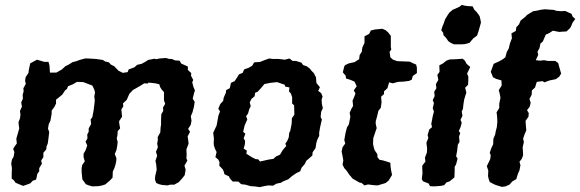

<svg xmlns="http://www.w3.org/2000/svg" viewBox="-20 -752 2381 788"><path d="M185 -454H211L222 -460L234 -467L248 -480L262 -487L278 -497L294 -501L307 -506L329 -512H341L374 -510L402 -506L411 -500L427 -496L435 -487L449 -480L466 -462L484 -453L504 -456L508 -467L532 -476L543 -486L561 -490L576 -498L588 -506L614 -511L621 -509L635 -512L661 -514L675 -510H685L699 -504L717 -503L724 -491L733 -487L751 -479V-465L765 -452L764 -441L773 -424L769 -414L774 -395L780 -381L776 -368L771 -347L779 -334L776 -314L770 -291L763 -275L766 -257L763 -240L752 -223L760 -211L750 -192L752 -180L754 -162L745 -139L746 -118L745 -102L749 -93L737 -72L742 -56L738 -33L727 -19L713 -4L695 6H678L668 9L645 7L633 4L621 -1L616 -15L617 -30L623 -55L621 -78L618 -92L625 -113L620 -129L628 -148L625 -162L628 -179L627 -189L638 -209L639 -228L641 -240V-260L642 -283L650 -297L649 -311L658 -326L653 -340V-357V-374L644 -384L637 -395L634 -406L618 -410L590 -413L586 -409L572 -410L556 -400L537 -389L526 -383L511 -367L507 -358L500 -342L485 -328L486 -315L478 -303L481 -273L469 -255V-248L473 -225L463 -214L462 -196L459 -184L463 -169L461 -153L458 -136L451 -120L458 -102L457 -91L454 -76L449 -61L443 -48L442 -23L431 -11L412 5L396 10L383 12L359 13L345 9L332 4L326 -5L318 -16L315 -46V-61L317 -74L328 -90L323 -107V-121L331 -135L338 -155L331 -171L339 -184L338 -200L344 -211V-225L354 -243L352 -262L359 -271L364 -298L367 -321L369 -340L367 -356L370 -373L367 -384L359 -401L340 -408L322 -415L296 -416L279 -406L259 -398L255 -387L247 -381L236 -364L219 -350L210 -343V-327L203 -313L192 -298V-285L187 -257L180 -242L177 -224L182 -210L179 -185L176 -163L171 -151L170 -139L158 -125V-107L149 -93L152 -80L141 -62V-49L133 -38L131 -27L128 -15L114 -10L105 0L95 4L75 11L58 4L44 -2L36 -13L28 -19V-42L29 -62L26 -80L29 -97L36 -109L39 -128L34 -141L42 -154L49 -163L47 -183L54 -207L59 -225L57 -238L56 -251L62 -266L64 -281L62 -297L70 -314L67 -332L74 -347L73 -363L77 -377L76 -390L86 -408L83 -420L85 -435L97 -453L98 -463L104 -492L115 -498L132 -507L162 -498H179L183 -484Z M1046 16 1025 13 1008 12 988 6 970 4 958 -7H935L923 -20L920 -28L901 -37L899 -46L895 -56L880 -72L881 -86L876 -97L864 -107L869 -128L863 -140L858 -154L857 -165L858 -183L855 -207L869 -237L874 -264L876 -276L883 -295L876 -306L884 -325L896 -338L898 -351L907 -371L908 -382L923 -390L928 -412L943 -419L953 -434L961 -447L976 -453L982 -467L1001 -474L1015 -482L1023 -496L1048 -498L1065 -505L1085 -512L1100 -510H1124L1149 -507L1168 -512L1181 -502H1194L1217 -495L1224 -485L1239 -480L1251 -471L1259 -461L1268 -452L1277 -434L1278 -419L1279 -411L1293 -394L1286 -379L1298 -370L1304 -356L1300 -343L1301 -326L1305 -308L1298 -293L1296 -272L1301 -261L1294 -231L1290 -208V-194L1282 -178L1278 -164L1275 -144L1263 -127L1262 -114L1251 -104L1237 -92L1231 -79L1218 -64L1212 -49L1197 -42L1178 -29L1163 -16L1143 -8L1133 -2L1114 2L1101 10L1081 9L1064 12ZM1047 -89 1082 -97 1102 -100 1113 -110 1129 -117 1141 -137 1155 -153 1151 -162 1159 -174 1165 -188 1167 -207 1171 -214 1177 -244 1178 -267 1188 -281V-289L1187 -320L1179 -327V-353L1174 -368L1166 -377L1168 -393L1150 -397L1149 -404L1117 -415L1090 -412L1065 -407L1050 -389L1038 -376L1027 -371L1025 -357L1012 -346L1005 -332L1009 -316L1003 -304L998 -286L990 -275L995 -262L984 -237L978 -211L987 -203L980 -184L986 -174L985 -160L980 -142L993 -134L991 -121L1015 -106L1029 -99L1040 -98Z M1476 9 1464 -1 1455 -3 1427 -19 1418 -30 1415 -33 1402 -52 1393 -62 1386 -76 1389 -94 1385 -116 1382 -130 1386 -148 1397 -163 1393 -177 1398 -206 1404 -229 1412 -242 1415 -258 1418 -273 1415 -289 1422 -305 1429 -317 1427 -339 1431 -348 1439 -368 1432 -381 1444 -398 1435 -417 1419 -424 1400 -430 1399 -441 1387 -455 1393 -480 1397 -485 1412 -492 1435 -497 1454 -509 1456 -526 1465 -540 1467 -557 1476 -576V-603L1495 -613L1502 -627L1519 -631L1549 -634L1563 -628L1573 -619L1584 -605V-580V-559L1586 -549L1579 -539L1582 -517L1593 -507L1611 -501L1636 -500L1662 -499L1676 -492L1688 -487L1691 -474V-452L1674 -440L1670 -425L1659 -420L1636 -417L1614 -416L1592 -410L1577 -414L1570 -390L1556 -377V-366L1544 -355L1546 -333L1543 -310L1533 -297L1527 -272L1522 -254V-244L1526 -226L1522 -215L1512 -185L1511 -161L1515 -143L1518 -135L1529 -119V-107L1538 -96L1550 -94L1564 -90L1582 -84L1583 -68L1585 -54L1589 -34L1575 -11L1563 -1L1530 9L1514 8L1490 5Z M1843 -570 1830 -576 1820 -583 1811 -596 1800 -608 1799 -617 1791 -628 1796 -644 1800 -653 1807 -673 1816 -688 1824 -700 1838 -712 1850 -717 1867 -725 1875 -732 1886 -729 1900 -727 1920 -726 1926 -713 1936 -703 1945 -691 1949 -684 1952 -670 1954 -660 1950 -645 1944 -624 1938 -606 1923 -595 1916 -587 1907 -576 1888 -571 1874 -570ZM1761 13 1745 12 1739 1 1716 -8 1711 -17 1714 -41 1713 -61V-72L1726 -89L1724 -105L1732 -126L1733 -143L1730 -166L1738 -186L1735 -198L1742 -221L1753 -230L1750 -244L1753 -259L1756 -275L1761 -294L1756 -308L1761 -329L1756 -341L1764 -358L1762 -375L1771 -390L1769 -407L1779 -424L1775 -445L1784 -457L1783 -484L1797 -491L1812 -503L1825 -508L1852 -509L1879 -511L1888 -503L1895 -490L1910 -477L1897 -450L1902 -438V-422L1901 -404L1889 -392L1894 -372L1890 -360L1885 -343L1882 -324L1880 -305L1875 -295L1878 -277L1870 -260L1875 -248L1870 -230L1863 -214L1869 -206L1864 -192L1866 -170L1859 -158L1856 -132L1852 -111L1858 -101L1852 -78L1846 -67V-48L1845 -24L1826 -8L1812 -3L1803 8L1788 11Z M2055 13 2040 15 2017 8 2009 5 1990 -5 1986 -16 1983 -29 1984 -52 1978 -70 1992 -99 1994 -115 1990 -125 1996 -143 2004 -160 2005 -183 2012 -199 2015 -215 2019 -230 2021 -249V-259L2020 -276L2018 -291L2029 -309V-326L2034 -351L2031 -367L2027 -382L2039 -401L2038 -422L2017 -428L2003 -435L2000 -444L1994 -457L2004 -484L2006 -490L2030 -501L2044 -509L2054 -517L2060 -539L2068 -553L2073 -574L2081 -595L2079 -615L2097 -625L2099 -640L2110 -652L2117 -668L2137 -684L2142 -690L2168 -706L2182 -708L2200 -712L2217 -714L2255 -711L2261 -708L2282 -706L2300 -707L2326 -695L2330 -684L2341 -674L2330 -659L2323 -642L2317 -634L2305 -623L2287 -622L2275 -621L2249 -626L2234 -616L2220 -610L2208 -582L2198 -573L2194 -554L2186 -540L2189 -527L2179 -505L2197 -503L2213 -505L2228 -502H2259L2271 -493L2275 -478L2283 -450L2275 -437L2261 -427L2236 -422L2214 -414L2207 -419L2183 -416L2176 -393L2163 -381L2162 -363L2153 -346L2158 -330L2154 -314L2143 -300L2150 -288L2149 -273L2137 -256L2138 -240L2140 -217L2133 -201L2127 -183L2130 -169L2125 -147L2126 -134L2127 -115L2122 -101L2112 -88L2116 -74L2112 -53L2106 -40L2099 -17L2082 -7L2072 5Z"/></svg>

Font: Winky Rough Medium
Style: Italic
Weight: 500
Italic angle: -8.97852°
Designer: Simon Atzbach
Foundry: typofactur
Version: Version 1.206; ttfautohint (v1.8.4.7-5d5b)